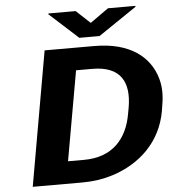

<svg xmlns="http://www.w3.org/2000/svg" viewBox="-60 -958 915 1012"><g transform="rotate(-5 398.0 -451.5)"><path d="M72 0H334C392 0 445 -8 496 -24C643 -71 757 -178 785 -339L790 -371C799 -422 798 -468 786 -510C753 -626 650 -711 460 -711H197ZM612 -372 606 -339C583 -208 504 -118 354 -118H269L353 -592H439C590 -592 635 -504 612 -372ZM452 -834 378 -903H234L233 -899L385 -761H492L694 -898V-903H549Z"/></g></svg>

Font: Asimov
Style: XWidIt
Weight: 500
Designer: Google
Version: Version 2.000980; 2014